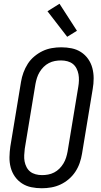

<svg xmlns="http://www.w3.org/2000/svg" viewBox="-20 -995 540 1023"><path d="M203 8Q174 8 147 2.5Q120 -3 97.5 -17.5Q75 -32 59.5 -54Q44 -76 37 -102.5Q30 -129 30.5 -157.5Q31 -186 35 -214L92 -559Q96 -584 105 -608.5Q114 -633 128 -655Q142 -677 163 -694.5Q184 -712 207 -723Q230 -734 255.5 -738.5Q281 -743 306 -743Q335 -743 362 -737.5Q389 -732 411.5 -717.5Q434 -703 449.5 -681Q465 -659 472 -632.5Q479 -606 479 -577.5Q479 -549 474 -521L417 -176Q413 -151 404.5 -126.5Q396 -102 381.5 -80Q367 -58 346.5 -40.5Q326 -23 302.5 -12Q279 -1 253.5 3.5Q228 8 203 8ZM204 -62Q220 -62 236.5 -65Q253 -68 268.5 -76Q284 -84 296.5 -96.5Q309 -109 318 -124Q327 -139 332 -155Q337 -171 340 -187L397 -532Q400 -549 400.5 -566.5Q401 -584 398 -600Q395 -616 387.5 -630.5Q380 -645 368 -654.5Q356 -664 339.5 -668.5Q323 -673 305 -673Q289 -673 272.5 -670Q256 -667 240.5 -659Q225 -651 212.5 -638.5Q200 -626 191 -611Q182 -596 177 -580Q172 -564 169 -548L112 -203Q110 -186 109 -168.5Q108 -151 111 -135Q114 -119 121.5 -104.5Q129 -90 141 -80.5Q153 -71 169.5 -66.5Q186 -62 204 -62ZM338 -799 233 -935 297 -975 390 -831Z"/></svg>

Font: Iosevka Term Curly Oblique
Style: Regular
Weight: 400
Italic angle: -9°
Designer: Belleve Invis
Foundry: Belleve Invis
Version: Version 32.3.0